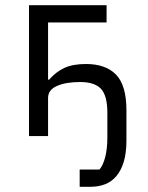

<svg xmlns="http://www.w3.org/2000/svg" viewBox="-20 -521 568 735"><path d="M285 128H361Q375 111 383 79.5Q391 48 391 5V-89Q391 -155 366.5 -181Q342 -207 287 -207Q232 -207 198 -192Q164 -177 164 -146V0H91V-501H388V-435H164V-216H168Q194 -246 226.5 -261Q259 -276 309 -276Q385 -276 424.5 -235Q464 -194 464 -99V16Q464 64 454 97.5Q444 131 426 152.5Q408 174 383 184Q358 194 327 194H285Z"/></svg>

Font: PlemolJP
Style: Regular
Weight: 400
Monospace: yes
Version: v2.0.4; ttfautohint (v1.8.4.7-5d5b-dirty) -l 6 -r 45 -G 200 